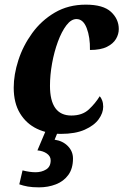

<svg xmlns="http://www.w3.org/2000/svg" viewBox="-20 -566 531 826"><path d="M242 10Q185 10 139 -12Q93 -34 66 -78.5Q39 -123 39 -189Q39 -245 59 -307Q79 -369 118.5 -423.5Q158 -478 216 -512Q274 -546 349 -546Q424 -546 457.5 -515Q491 -484 491 -441Q491 -419 479 -398.5Q467 -378 440 -364.5Q413 -351 367 -351Q368 -406 353 -445Q338 -484 309 -484Q286 -484 265.5 -457Q245 -430 229 -386.5Q213 -343 204 -293Q195 -243 195 -197Q195 -69 287 -69Q334 -69 362 -95Q390 -121 409 -152Q415 -146 419.5 -134Q424 -122 424 -107Q424 -80 404.5 -53Q385 -26 344.5 -8Q304 10 242 10ZM148 240Q119 240 99.5 236.5Q80 233 63 227L77 167Q108 175 133 175Q159 175 178.5 163Q198 151 198 124Q198 106 181.5 94.5Q165 83 141 81L179 -9H233L215 35Q250 40 272 62.5Q294 85 294 116Q294 159 274 186.5Q254 214 220.5 227Q187 240 148 240Z"/></svg>

Font: Noto Serif Condensed ExtraBold
Style: Italic
Weight: 800
Width: 3
Italic angle: -12°
Designer: Monotype Design Team
Foundry: Monotype Imaging Inc.
Version: Version 2.014; ttfautohint (v1.8.4.7-5d5b)